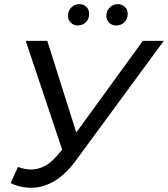

<svg xmlns="http://www.w3.org/2000/svg" viewBox="-20 -897 810 926"><path d="M67 -92Q100 -79 132 -79.5Q164 -80 195 -96Q226 -112 256 -147L300 -199L313 -210L669 -700H770L343 -119Q296 -56 243.5 -24.5Q191 7 136.5 8.5Q82 10 31 -14ZM298 -121 104 -700H208L366 -201ZM541 -774Q521 -774 507 -787Q493 -800 493 -820Q493 -845 509.5 -861Q526 -877 548 -877Q568 -877 582 -864Q596 -851 596 -830Q596 -805 579.5 -789.5Q563 -774 541 -774ZM356 -774Q336 -774 322 -787Q308 -800 308 -820Q308 -845 324 -861Q340 -877 362 -877Q383 -877 396.5 -864Q410 -851 410 -830Q410 -805 393.5 -789.5Q377 -774 356 -774Z"/></svg>

Font: MOST Montserrat Medium
Style: Italic
Weight: 500
Italic angle: -11.3°
Designer: Julieta Ulanovsky
Foundry: Julieta Ulanovsky
Version: Version 8.000;March 11, 2024;FontCreator 15.0.0.2926 64-bit